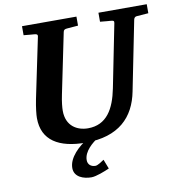

<svg xmlns="http://www.w3.org/2000/svg" viewBox="-93 -756 978 1049"><g transform="rotate(-10 395.5 -231.5)"><path d="M791 -621V-671H523V-621C550 -618 580 -616 580 -616C596 -615 601 -613 599 -601L529 -250C507 -140 462 -59 358 -59C298 -59 238 -92 238 -177C238 -195 241 -227 249 -265L318 -600C320 -612 327 -615 339 -616C339 -616 370 -618 401 -621V-671H99V-621C126 -618 155 -616 155 -616C169 -615 177 -613 175 -601L105 -265C96 -220 92 -181 92 -162C92 -38 184 16 332 16C516 16 605 -76 632 -215L709 -600C711 -609 716 -615 725 -616ZM431 177 411 125C399 133 375 150 362 150C338 150 320 136 320 111C320 63 368 23 405 -1H342C295 28 235 81 235 140C235 191 287 208 330 208C356 208 406 188 431 177Z"/></g></svg>

Font: Veleka
Style: Bold Italic
Weight: 700
Italic angle: -12°
Designer: Stefan Peev, Context Ltd, 2016; SIL International, 1997-2014.
Foundry: Stefan Peev, Context Ltd, 2016
Version: Version 5.000